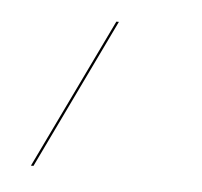

<svg xmlns="http://www.w3.org/2000/svg" viewBox="-31 -123 314 299"><g transform="rotate(5 125.5 26.5)"><path d="M31 144H27L140 -91H144Z"/></g></svg>

Font: Fira Sans Condensed Four
Style: Italic
Weight: 100
Width: 3
Italic angle: -8°
Designer: bBox Type GmbH & Carrois Corporate GbR & Edenspiekermann AG
Foundry: bBox Type GmbH & Carrois Corporate GbR & Edenspiekermann AG
Version: Version 4.301